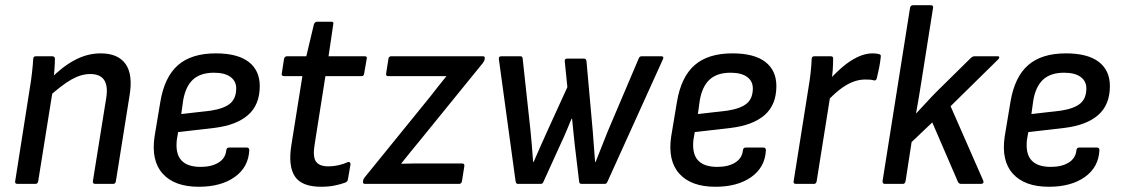

<svg xmlns="http://www.w3.org/2000/svg" viewBox="-20 -703 4291 734"><path d="M344 0Q334 0 335 -10L386 -328Q401 -420 325 -420Q290 -420 253 -399Q216 -378 163 -330L171 -400Q218 -448 266 -473.5Q314 -499 365 -499Q431 -499 460 -458.5Q489 -418 475 -336L423 -10Q421 0 413 0ZM47 0Q36 0 38 -10L94 -366Q99 -395 102.5 -426.5Q106 -458 107 -478Q107 -488 118 -488H179Q189 -488 190 -479Q190 -464 188 -436Q186 -408 183 -388V-366L126 -10Q124 0 116 0Z M740 11Q647 11 602 -39Q557 -89 571 -182L593 -314Q609 -409 660.5 -454Q712 -499 805 -499Q888 -499 930.5 -466.5Q973 -434 973 -374Q973 -302 928 -263Q883 -224 799 -214L661 -198L656 -169Q650 -116 673 -90.5Q696 -65 747 -65Q789 -65 815.5 -81.5Q842 -98 845 -128Q846 -139 856 -139H923Q933 -139 933 -129Q930 -64 877.5 -26.5Q825 11 740 11ZM673 -267 786 -280Q837 -288 860 -307.5Q883 -327 883 -365Q883 -393 861 -409Q839 -425 798 -425Q746 -425 717.5 -398.5Q689 -372 680 -318Z M1208 11Q1133 11 1107 -29Q1081 -69 1094 -149L1136 -412H1066Q1056 -412 1057 -421L1066 -479Q1069 -488 1078 -488H1151L1180 -610Q1184 -620 1192 -620H1247Q1257 -620 1254 -610L1236 -488H1373Q1385 -488 1382 -479L1372 -421Q1371 -412 1362 -412H1224L1183 -152Q1175 -105 1187.5 -86Q1200 -67 1236 -67Q1255 -67 1274.5 -71.5Q1294 -76 1309 -83Q1314 -85 1317 -82.5Q1320 -80 1320 -75L1310 -17Q1309 -9 1300 -5Q1281 2 1258 6.5Q1235 11 1208 11Z M1376 0Q1366 0 1368 -9V-12Q1369 -19 1375 -26L1625 -334Q1640 -354 1655.5 -373Q1671 -392 1686 -411V-412Q1664 -412 1640.5 -412Q1617 -412 1594 -412H1464Q1455 -412 1456 -421L1465 -479Q1467 -488 1476 -488H1825Q1835 -488 1833 -480V-477Q1832 -470 1825 -461L1587 -168Q1569 -146 1550.5 -123.5Q1532 -101 1514 -78V-77Q1538 -78 1560.5 -78Q1583 -78 1607 -78H1747Q1757 -78 1755 -67L1746 -10Q1744 0 1735 0Z M1959 0Q1953 0 1951 -10L1887 -478Q1886 -488 1897 -488H1969Q1977 -488 1978 -480L2008 -204Q2011 -175 2013.5 -144Q2016 -113 2018 -84H2020Q2033 -113 2045.5 -142Q2058 -171 2071 -199L2149 -370L2139 -469Q2138 -479 2149 -479H2213Q2220 -479 2222 -470L2246 -202Q2248 -172 2250.5 -142.5Q2253 -113 2255 -84H2257Q2268 -113 2280 -142Q2292 -171 2303 -200L2422 -480Q2424 -485 2427 -486.5Q2430 -488 2434 -488H2508Q2513 -488 2515 -485.5Q2517 -483 2515 -478L2303 -10Q2301 -5 2298.5 -2.5Q2296 0 2291 0H2204Q2194 0 2194 -9L2177 -151Q2174 -175 2172 -199.5Q2170 -224 2167 -249H2165Q2155 -225 2144.5 -200Q2134 -175 2123 -152L2058 -9Q2055 0 2047 0Z M2715 11Q2622 11 2577 -39Q2532 -89 2546 -182L2568 -314Q2584 -409 2635.5 -454Q2687 -499 2780 -499Q2863 -499 2905.5 -466.5Q2948 -434 2948 -374Q2948 -302 2903 -263Q2858 -224 2774 -214L2636 -198L2631 -169Q2625 -116 2648 -90.5Q2671 -65 2722 -65Q2764 -65 2790.5 -81.5Q2817 -98 2820 -128Q2821 -139 2831 -139H2898Q2908 -139 2908 -129Q2905 -64 2852.5 -26.5Q2800 11 2715 11ZM2648 -267 2761 -280Q2812 -288 2835 -307.5Q2858 -327 2858 -365Q2858 -393 2836 -409Q2814 -425 2773 -425Q2721 -425 2692.5 -398.5Q2664 -372 2655 -318Z M3023 0Q3012 0 3014 -10L3071 -369Q3076 -398 3079 -425.5Q3082 -453 3083 -478Q3083 -488 3094 -488H3155Q3165 -488 3165 -480Q3165 -460 3163.5 -436Q3162 -412 3158 -392L3156 -349L3102 -10Q3100 0 3092 0ZM3140 -313 3149 -396Q3173 -423 3201 -447Q3229 -471 3258.5 -485Q3288 -499 3315 -499Q3332 -499 3341 -496Q3345 -495 3346.5 -492.5Q3348 -490 3347 -485Q3345 -465 3341 -444.5Q3337 -424 3332 -404Q3329 -393 3320 -396Q3313 -398 3305.5 -398.5Q3298 -399 3287 -399Q3262 -399 3237 -388.5Q3212 -378 3187.5 -358.5Q3163 -339 3140 -313Z M3363 0Q3353 0 3354 -11L3459 -673Q3461 -683 3470 -683H3538Q3549 -683 3547 -673L3503 -395Q3498 -364 3493 -333Q3488 -302 3482 -270H3483Q3503 -291 3522.5 -312.5Q3542 -334 3562 -354L3692 -482Q3699 -488 3706 -488H3794Q3799 -488 3800 -485Q3801 -482 3797 -477L3614 -297L3739 -12Q3741 -6 3738.5 -3Q3736 0 3730 0H3654Q3646 0 3642 -8L3544 -235L3465 -160L3442 -11Q3440 0 3432 0Z M3990 11Q3897 11 3852 -39Q3807 -89 3821 -182L3843 -314Q3859 -409 3910.5 -454Q3962 -499 4055 -499Q4138 -499 4180.5 -466.5Q4223 -434 4223 -374Q4223 -302 4178 -263Q4133 -224 4049 -214L3911 -198L3906 -169Q3900 -116 3923 -90.5Q3946 -65 3997 -65Q4039 -65 4065.5 -81.5Q4092 -98 4095 -128Q4096 -139 4106 -139H4173Q4183 -139 4183 -129Q4180 -64 4127.5 -26.5Q4075 11 3990 11ZM3923 -267 4036 -280Q4087 -288 4110 -307.5Q4133 -327 4133 -365Q4133 -393 4111 -409Q4089 -425 4048 -425Q3996 -425 3967.5 -398.5Q3939 -372 3930 -318Z"/></svg>

Font: Sofia Sans Semi Condensed Medium
Style: Italic
Weight: 500
Italic angle: -9°
Version: Version 4.100